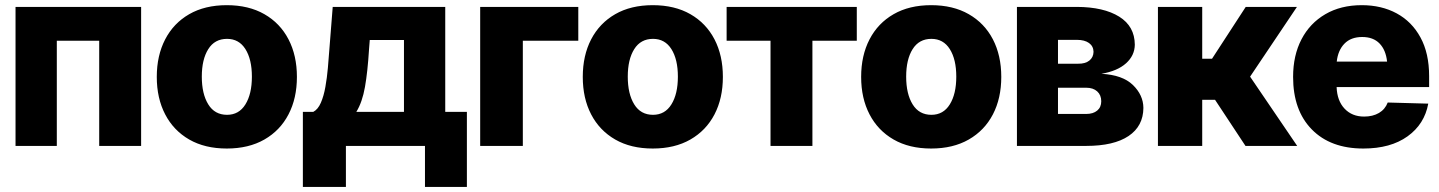

<svg xmlns="http://www.w3.org/2000/svg" viewBox="-20 -573 5651 754"><path d="M41 0V-545.9H534.2V0H369.6V-413.1H203.1V0Z M870.6 10.3Q784.7 10.3 723.1 -25.1Q661.6 -60.5 628.7 -123.8Q595.7 -187 595.7 -271Q595.7 -355 628.7 -418.5Q661.6 -481.9 723.1 -517.3Q784.7 -552.7 870.6 -552.7Q956.5 -552.7 1018.3 -517.3Q1080.1 -481.9 1113 -418.5Q1146 -355 1146 -271Q1146 -187 1113 -123.8Q1080.1 -60.5 1018.3 -25.1Q956.5 10.3 870.6 10.3ZM871.6 -122.1Q918.5 -122.1 943.8 -163.1Q969.2 -204.1 969.2 -272Q969.2 -339.8 943.8 -380.1Q918.5 -420.4 871.6 -420.4Q823.2 -420.4 797.9 -380.1Q772.5 -339.8 772.5 -272Q772.5 -204.1 797.9 -163.1Q823.2 -122.1 871.6 -122.1Z M1169.4 161.1V-133.8H1210.4Q1228.5 -143.1 1240 -169.4Q1251.5 -195.8 1257.8 -231.7Q1264.2 -267.6 1267.6 -306.2Q1271 -344.7 1273.4 -378.9L1286.6 -545.9H1728.5V-133.8H1813.5V161.1H1648.9V0H1338.4V161.1ZM1379.4 -133.8H1566.4V-416H1432.1L1429.2 -378.9Q1423.8 -291.5 1413.3 -231.7Q1402.8 -171.9 1379.4 -133.8Z M2251 -545.9V-413.1H2033.2V0H1865.7V-545.9Z M2543.5 10.3Q2457.5 10.3 2396 -25.1Q2334.5 -60.5 2301.5 -123.8Q2268.6 -187 2268.6 -271Q2268.6 -355 2301.5 -418.5Q2334.5 -481.9 2396 -517.3Q2457.5 -552.7 2543.5 -552.7Q2629.4 -552.7 2691.2 -517.3Q2752.9 -481.9 2785.9 -418.5Q2818.8 -355 2818.8 -271Q2818.8 -187 2785.9 -123.8Q2752.9 -60.5 2691.2 -25.1Q2629.4 10.3 2543.5 10.3ZM2544.4 -122.1Q2591.3 -122.1 2616.7 -163.1Q2642.1 -204.1 2642.1 -272Q2642.1 -339.8 2616.7 -380.1Q2591.3 -420.4 2544.4 -420.4Q2496.1 -420.4 2470.7 -380.1Q2445.3 -339.8 2445.3 -272Q2445.3 -204.1 2470.7 -163.1Q2496.1 -122.1 2544.4 -122.1Z M2833.5 -413.1V-545.9H3344.7V-413.1H3170.4V0H3005.9V-413.1Z M3636.7 10.3Q3550.8 10.3 3489.3 -25.1Q3427.7 -60.5 3394.8 -123.8Q3361.8 -187 3361.8 -271Q3361.8 -355 3394.8 -418.5Q3427.7 -481.9 3489.3 -517.3Q3550.8 -552.7 3636.7 -552.7Q3722.7 -552.7 3784.4 -517.3Q3846.2 -481.9 3879.2 -418.5Q3912.1 -355 3912.1 -271Q3912.1 -187 3879.2 -123.8Q3846.2 -60.5 3784.4 -25.1Q3722.7 10.3 3636.7 10.3ZM3637.7 -122.1Q3684.6 -122.1 3710 -163.1Q3735.4 -204.1 3735.4 -272Q3735.4 -339.8 3710 -380.1Q3684.6 -420.4 3637.7 -420.4Q3589.4 -420.4 3564 -380.1Q3538.6 -339.8 3538.6 -272Q3538.6 -204.1 3564 -163.1Q3589.4 -122.1 3637.7 -122.1Z M3973.6 0V-545.9H4209Q4314.5 -545.4 4375.2 -507.6Q4436 -469.7 4436.5 -397.5Q4436 -355 4402.1 -324.5Q4368.2 -293.9 4305.2 -283.2Q4388.2 -278.8 4429 -239.3Q4469.7 -199.7 4470.2 -149.4Q4469.7 -77.6 4411.9 -38.8Q4354 0 4245.6 0ZM4134.8 -322.8H4213.9Q4241.7 -322.3 4257.8 -335Q4273.9 -347.7 4274.4 -369.6Q4273.9 -391.6 4256.6 -404.1Q4239.3 -416.5 4209 -416.5H4134.8ZM4134.8 -125.5H4245.6Q4272.9 -125.5 4288.8 -138.7Q4304.7 -151.9 4304.7 -175.3Q4304.7 -199.7 4288.8 -214.1Q4272.9 -228.5 4245.6 -228.5H4134.8Z M4527.3 0V-545.9H4701.2V-342.3H4739.7L4872.1 -545.9H5073.2L4889.2 -272L5074.2 0H4871.1L4751.5 -181.2H4701.2V0Z M5334 10.3Q5205.1 10.3 5131.6 -64.7Q5058.1 -139.6 5058.1 -271Q5058.1 -355.5 5091.1 -418.7Q5124 -481.9 5184.8 -517.3Q5245.6 -552.7 5327.6 -552.7Q5405.3 -552.7 5464.8 -520.5Q5524.4 -488.3 5558.3 -426Q5592.3 -363.8 5592.3 -273.9V-231H5229Q5231 -177.2 5260.3 -146.2Q5289.6 -115.2 5336.9 -115.2Q5371.1 -115.2 5395.3 -129.4Q5419.4 -143.6 5429.7 -170.4L5588.9 -166Q5574.2 -85.4 5507.6 -37.6Q5440.9 10.3 5334 10.3ZM5329.6 -427.7Q5285.2 -427.7 5259.8 -401.6Q5234.4 -375.5 5229.5 -331.1H5427.2Q5422.4 -376.5 5397.7 -402.1Q5373 -427.7 5329.6 -427.7Z"/></svg>

Font: Inter Tight ExtraBold
Style: Regular
Weight: 800
Designer: Rasmus Andersson
Foundry: rsms
Version: Version 3.004; ttfautohint (v1.8.4.7-5d5b)